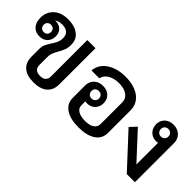

<svg xmlns="http://www.w3.org/2000/svg" viewBox="4 -1115 1653 1653"><g transform="rotate(45 831.0 -288.0)"><path d="M536 -576V-135Q536 -65 492 -27.5Q448 10 366 10Q284 10 241 -27.5Q198 -65 198 -135V-231Q198 -259 207.5 -280.5Q217 -302 237 -333Q258 -364 268 -387.5Q278 -411 278 -441Q278 -480 254.5 -499Q231 -518 191 -518Q147 -518 121 -498Q124 -499 131 -499Q170 -499 196.5 -474Q223 -449 223 -404Q223 -363 196 -334.5Q169 -306 122 -306Q73 -306 44 -338Q15 -370 15 -426Q15 -496 63 -541Q111 -586 195 -586Q273 -586 320.5 -550.5Q368 -515 368 -449Q368 -412 358 -385.5Q348 -359 329 -327Q313 -297 305 -277.5Q297 -258 297 -233V-132Q297 -101 315 -85Q333 -69 367 -69Q401 -69 419 -85Q437 -101 437 -132V-576ZM123 -448Q103 -448 90.5 -436Q78 -424 78 -404Q78 -384 90.5 -371.5Q103 -359 123 -359Q143 -359 155 -371.5Q167 -384 167 -404Q167 -424 155 -436Q143 -448 123 -448Z M1128 -412V-135Q1128 -66 1071 -28Q1014 10 913 10Q812 10 756 -28.5Q700 -67 700 -135V-285Q700 -333 731 -363Q762 -393 812 -393Q861 -393 891 -364.5Q921 -336 921 -290Q921 -245 892.5 -216.5Q864 -188 819 -188Q810 -188 798 -190V-142Q798 -107 829.5 -88Q861 -69 916 -69Q971 -69 1000 -89.5Q1029 -110 1029 -147V-410Q1029 -454 992 -480.5Q955 -507 893 -507Q833 -507 792 -482.5Q751 -458 743 -416H647Q654 -494 722 -540Q790 -586 895 -586Q965 -586 1018 -564.5Q1071 -543 1099.5 -503.5Q1128 -464 1128 -412ZM772 -291Q772 -271 785 -258Q798 -245 818 -245Q838 -245 851 -258Q864 -271 864 -291Q864 -311 851 -323.5Q838 -336 818 -336Q798 -336 785 -323.5Q772 -311 772 -291Z M1592 -477V0H1493L1217 -298L1272 -356L1493 -117V-381Q1483 -378 1472 -378Q1426 -378 1397 -407.5Q1368 -437 1368 -483Q1368 -528 1398.5 -557Q1429 -586 1478 -586Q1528 -586 1560 -555.5Q1592 -525 1592 -477ZM1518 -482Q1518 -502 1505.5 -515Q1493 -528 1472 -528Q1452 -528 1439 -515Q1426 -502 1426 -482Q1426 -462 1439 -449Q1452 -436 1472 -436Q1493 -436 1505.5 -449Q1518 -462 1518 -482Z"/></g></svg>

Font: Sarabun Medium
Style: Regular
Weight: 500
Designer: Suppakit Chalermlarp | Katatrad Co.,Ltd.
Foundry: Cadson Demak Co.,Ltd.
Version: Version 1.000; ttfautohint (v1.6)